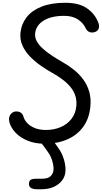

<svg xmlns="http://www.w3.org/2000/svg" viewBox="-20 -1029 740 1388"><path d="M301.5 10Q233.5 10 180 -12Q126.5 -34 93 -69.2Q59.5 -104.5 48.5 -143.5Q43 -164.5 46.5 -180.2Q50 -196 59.8 -206.5Q69.5 -217 82 -221Q103 -227 123.2 -218.5Q143.5 -210 150.5 -183.5Q156 -162.5 175.8 -140.5Q195.5 -118.5 230 -104Q264.5 -89.5 313.5 -89.5Q370 -89.5 417.8 -109.8Q465.5 -130 496.2 -169Q527 -208 532 -263Q538.5 -335.5 495.2 -392.8Q452 -450 358 -502Q316 -525.5 273.5 -555.2Q231 -585 196.2 -621Q161.5 -657 142.2 -700Q123 -743 128 -793Q135 -856.5 173.2 -905.2Q211.5 -954 281.5 -981.5Q351.5 -1009 452.5 -1009Q549.5 -1009 607.2 -970Q665 -931 690 -867Q699 -844 694.5 -826Q690 -808 671.5 -799.5Q649 -790 629.5 -796.5Q610 -803 599.5 -824.5Q582.5 -862.5 543.2 -888.5Q504 -914.5 444.5 -914.5Q351 -914.5 296 -880.5Q241 -846.5 234 -788.5Q231 -759 245.5 -731.8Q260 -704.5 288 -678.8Q316 -653 353.2 -628.5Q390.5 -604 432 -580Q475 -556 513.8 -525Q552.5 -494 581.8 -454.5Q611 -415 625.2 -365.5Q639.5 -316 633 -255Q624.5 -171 581 -111.5Q537.5 -52 466 -21Q394.5 10 301.5 10ZM244.5 339Q222 339 205.5 330.5Q189 322 189.5 300Q189.5 278 202.5 270.5Q215.5 263 239 263H283.5Q327.5 263 346.5 244Q365.5 225 367 196.5Q368 179.5 363.5 156.8Q359 134 349.8 111.2Q340.5 88.5 328 72Q312 49.5 295.8 27Q279.5 4.5 254.5 -18.5Q243 -29 246.5 -40.2Q250 -51.5 261.8 -59.2Q273.5 -67 286 -67Q300 -67 309.8 -63.2Q319.5 -59.5 331.5 -49Q353 -29.5 369 -5.8Q385 18 403 43Q426 74 440.5 118.8Q455 163.5 453.5 205.5Q452 244.5 429.5 274.5Q407 304.5 369 321.8Q331 339 282.5 339Z"/></svg>

Font: Edu SA Hand Medium
Style: Regular
Weight: 500
Designer: Tina and Corey Anderson, Eben Sorkin, Mirko Velimirovic
Foundry: Google for Education
Version: Version 2.000